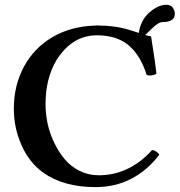

<svg xmlns="http://www.w3.org/2000/svg" viewBox="-20 -763 742 793"><path d="M666 -743.2Q685.1 -743.2 693.6 -731.2Q702.1 -719.2 702.1 -706.1Q702.1 -671.9 651.9 -671.9Q639.2 -671.9 622.8 -658.7Q606.4 -645.5 594 -632.3Q581.5 -619.1 579.1 -619.1Q594.7 -613.8 604 -612.8Q622.1 -499.5 626 -458Q605 -447.3 585.9 -453.1Q560.5 -534.2 511.5 -575.7Q462.4 -617.2 379.9 -617.2Q277.8 -617.2 212.9 -514.2Q168 -438.5 168 -332Q168 -293.5 176.5 -253.2Q185.1 -212.9 203.4 -174.6Q221.7 -136.2 246.8 -106Q272 -75.7 308.6 -57.4Q345.2 -39.1 387.2 -39.1Q513.7 -39.1 607.9 -143.1Q616.2 -143.1 625.2 -137Q634.3 -130.9 638.2 -124Q534.7 9.8 374 9.8Q242.2 9.8 157.2 -50.8Q99.1 -93.8 68.1 -165Q37.1 -236.3 37.1 -313Q37.1 -410.6 79.1 -488Q121.1 -565.4 196.5 -609.6Q272 -653.8 369.1 -657.2Q382.8 -658.7 395 -657.2Q407.2 -657.2 418.9 -656.5Q430.7 -655.8 441.9 -654.3Q453.1 -652.8 461.4 -651.9Q469.7 -650.9 480.5 -648.2Q491.2 -645.5 496.8 -644.3Q502.4 -643.1 512.9 -639.9Q523.4 -636.7 526.6 -635.7Q529.8 -634.8 540.8 -631.1Q551.8 -627.4 553.2 -627Q561.5 -681.2 597.7 -712.2Q633.8 -743.2 666 -743.2Z"/></svg>

Font: Common Serif SemiBold
Style: Regular
Weight: 600
Designer: Philipp H. Poll, Khaled Hosny
Foundry: Stefan Peev, Context Ltd.
Version: Version 1.026